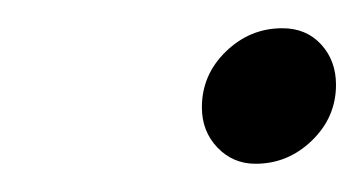

<svg xmlns="http://www.w3.org/2000/svg" viewBox="-20 -345 258 136"><path d="M218 -285Q218 -262 201 -245.5Q184 -229 161 -229Q145 -229 134 -240.5Q123 -252 123 -269Q123 -292 140 -308.5Q157 -325 180 -325Q197 -325 207.5 -313.5Q218 -302 218 -285Z"/></svg>

Font: TypoPRO Montserrat Alternates
Style: Italic
Weight: 300
Italic angle: -11.3°
Designer: Julieta Ulanovsky
Foundry: Julieta Ulanovsky
Version: Version 6.001